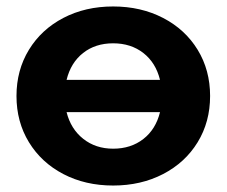

<svg xmlns="http://www.w3.org/2000/svg" viewBox="-20 -566 701 594"><path d="M630 -269Q630 -189 591.5 -126Q553 -63 484.5 -27.5Q416 8 330 8Q244 8 176 -27.5Q108 -63 69.5 -126Q31 -189 31 -269Q31 -349 69.5 -412Q108 -475 176 -510.5Q244 -546 330 -546Q416 -546 484.5 -510.5Q553 -475 591.5 -412Q630 -349 630 -269ZM186 -319H475Q462 -372 423.5 -402Q385 -432 330 -432Q275 -432 237 -402Q199 -372 186 -319ZM475 -219H186Q199 -167 237.5 -136.5Q276 -106 330 -106Q385 -106 423.5 -136Q462 -166 475 -219Z"/></svg>

Font: CMG Sans
Style: Bold
Weight: 700
Designer: Julieta Ulanovsky
Foundry: Julieta Ulanovsky
Version: Version 7.200